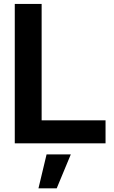

<svg xmlns="http://www.w3.org/2000/svg" viewBox="-20 -748 593 1002"><path d="M57.1 0V-727.5H197.3V-120.1H530.8V0ZM180.7 234.9 223.1 57.6H349.6L275.9 234.9Z"/></svg>

Font: Inter Cardless Display
Style: Bold
Weight: 700
Designer: Rasmus Andersson
Foundry: rsms
Version: Version 4.001;git-9221beed3